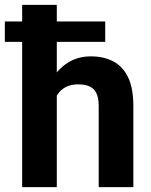

<svg xmlns="http://www.w3.org/2000/svg" viewBox="-35 -770 621 790"><path d="M-15.1 -597.7V-681.6H397.9V-597.7ZM198.7 0H56.2V-750H198.7ZM138.2 -280.8Q138.2 -355 163.1 -413.1Q188 -471.2 233.2 -504.6Q278.3 -538.1 338.9 -538.1Q391.1 -538.1 430.4 -517.8Q469.7 -497.6 491.7 -452.6Q513.7 -407.7 513.7 -333V0H371.1V-334Q371.1 -367.7 361.3 -387.2Q351.6 -406.7 332.8 -414.8Q314 -422.9 287.1 -422.9Q257.3 -422.9 236.6 -412.4Q215.8 -401.9 202.6 -382.6Q189.5 -363.3 183.6 -337.6Q177.7 -312 177.7 -282.2Z"/></svg>

Font: Heebo
Style: Bold
Weight: 700
Designer: Oded Ezer
Foundry: Ezer Type House
Version: Version 3.100